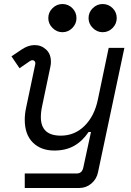

<svg xmlns="http://www.w3.org/2000/svg" viewBox="-20 -734 652 954"><path d="M103 200V128H361Q388 128 394 98L432 -78H420Q390 -33 348.5 -9.5Q307 14 250 14Q183 14 143 -26Q103 -66 103 -139Q103 -169 110 -200L155 -414Q157 -424 152.5 -429.5Q148 -435 141 -435Q135 -435 128 -430L77 -395L37 -454L89 -489Q121 -510 152 -510Q185 -510 209 -488Q233 -466 233 -427Q233 -421 232.5 -415.5Q232 -410 230 -401L190 -210Q183 -179 183 -152Q183 -60 282 -60Q351 -60 400 -108.5Q449 -157 466 -238L520 -496H598L467 122Q460 156 434 178Q408 200 374 200ZM290 -574Q262 -574 241 -595Q220 -616 220 -644Q220 -673 241 -693.5Q262 -714 290 -714Q319 -714 339.5 -693.5Q360 -673 360 -644Q360 -616 339.5 -595Q319 -574 290 -574ZM490 -574Q462 -574 441 -595Q420 -616 420 -644Q420 -673 441 -693.5Q462 -714 490 -714Q519 -714 539.5 -693.5Q560 -673 560 -644Q560 -616 539.5 -595Q519 -574 490 -574Z"/></svg>

Font: Space Mono
Style: Italic
Weight: 400
Italic angle: -12°
Monospace: yes
Designer: Colophon Foundry + Benjamin Critton
Foundry: Colophon Foundry & Benjamin Critton
Version: Version 1.003; ttfautohint (v1.8.4.7-5d5b)